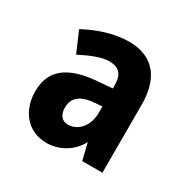

<svg xmlns="http://www.w3.org/2000/svg" viewBox="-94 -809 520 528"><g transform="rotate(30 166.0 -544.5)"><path d="M174 -722C127 -722 78 -705 37 -683L65 -618C96 -634 129 -648 153 -648C189 -648 199 -628 199 -597V-588L163 -585C81 -580 18 -556 18 -475C18 -418 51 -367 116 -367C155 -367 194 -389 213 -426L226 -373H290V-589C290 -666 257 -722 174 -722ZM166 -528 199 -531V-512C199 -467 172 -440 141 -440C124 -440 111 -452 111 -477C111 -504 127 -523 166 -528Z"/></g></svg>

Font: Noto Sans Kannada ExtraCondensed
Style: Bold
Weight: 700
Width: 2
Designer: Jelle Bosma - Monotype Design Team
Foundry: Monotype Imaging Inc.
Version: Version 2.005